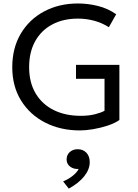

<svg xmlns="http://www.w3.org/2000/svg" viewBox="-20 -735 791 1104"><path d="M440 15Q328 15 240 -30Q152 -75 101.2 -156.8Q50.5 -238.5 50.5 -348.5Q50.5 -458.5 99.2 -541Q148 -623.5 233.5 -669.2Q319 -715 428.5 -715Q485.5 -715 543 -700.8Q600.5 -686.5 648 -653L606 -578.5Q567 -603.5 521.5 -615.8Q476 -628 428.5 -628Q343 -628 279.8 -594Q216.5 -560 182 -497.5Q147.5 -435 147.5 -349.5Q147.5 -260.5 185 -197.8Q222.5 -135 289.2 -102Q356 -69 444 -69Q489.5 -69 525 -77.8Q560.5 -86.5 581 -98V-282H417V-362H666.5V-45Q640.5 -26.5 599.8 -13Q559 0.5 516 7.8Q473 15 440 15ZM375.5 349.5 343 308Q374.5 295 399 275.2Q423.5 255.5 432 236.5Q403.5 238.5 383.2 223Q363 207.5 363 182Q363 156 381 139.5Q399 123 426.5 123Q457.5 123 476.8 143.2Q496 163.5 496 197.5Q496 238 465.2 277.5Q434.5 317 375.5 349.5Z"/></svg>

Font: Geologica Light
Style: Regular
Weight: 300
Designer: Sindre Bremnes, Frode Helland
Foundry: Monokrom Skriftforlag AS
Version: Version 1.010; ttfautohint (v1.8.4.7-5d5b);gftools[0.9.28]